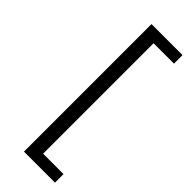

<svg xmlns="http://www.w3.org/2000/svg" viewBox="-265 -676 858 858"><g transform="rotate(45 163.5 -247.0)"><path d="M112 156V-650H308V-596H179V102H308V156Z"/></g></svg>

Font: Buenard
Style: Regular
Weight: 400
Designer: Gustavo Ibarra
Foundry: FontFuror
Version: Version 1.001 2011